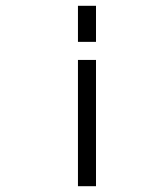

<svg xmlns="http://www.w3.org/2000/svg" viewBox="-20 -645 540 665"><path d="M250 -437.5V0H312.5V-437.5ZM250 -625Q250 -625 250 -500H312.5Q312.5 -500 312.5 -625Z"/></svg>

Font: UnifontExMono
Style: Regular
Weight: 500
Version: Version 15.0.06